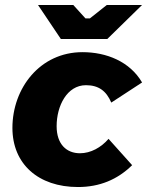

<svg xmlns="http://www.w3.org/2000/svg" viewBox="-20 -740 598 773"><path d="M294 13C381 13 453 -17 512 -75L417 -181C387 -146 345 -123 302 -123C248 -123 208 -159 208 -232C208 -314 250 -397 326 -397C377 -397 408 -374 428 -327L552 -408C503 -492 409 -530 312 -530C141 -530 30 -385 30 -225C30 -80 134 13 294 13ZM225 -583H412L552 -720H410L342 -666H324L275 -720H133Z"/></svg>

Font: Fixel Display 20240404 ExBold
Style: Italic
Weight: 800
Italic angle: -10°
Designer: AlfaBravo + MacPaw
Foundry: Kyrylo Tkachov, Marchela Mozhyna, Serhii Makarenko, Maria Weinstein, Zakhar Kryvoshyya
Version: Version 1.211;Glyphs 3.2 (3225)